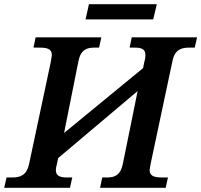

<svg xmlns="http://www.w3.org/2000/svg" viewBox="-35 -891 955 911"><path d="M371 -799H692L709 -871H387ZM-15 0H297L308 -49H283C254 -49 230 -54 230 -84C230 -90 231 -99 236 -117L241 -141L618 -459L548 -114C537 -59 508 -49 474 -49H450L440 0H751L762 -49H734C700 -49 675 -54 675 -84C675 -90 678 -102 680 -115L783 -600C794 -657 827 -665 863 -665H889L900 -714H590L580 -665H604C633 -665 655 -660 655 -630C655 -624 654 -608 650 -599L644 -568L269 -260L337 -600C348 -656 378 -665 412 -665H435L446 -714H134L124 -665H152C187 -665 211 -660 211 -630C211 -624 208 -615 206 -597L103 -113C91 -57 58 -49 24 -49H-4Z"/></svg>

Font: Noto Serif Semi
Style: Italic
Weight: 600
Italic angle: -12°
Designer: Monotype Design Team
Foundry: Monotype Imaging Inc.
Version: Version 1.901